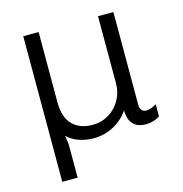

<svg xmlns="http://www.w3.org/2000/svg" viewBox="-101 -603 814 856"><g transform="rotate(-15 306.0 -175.0)"><path d="M427 -202V-511H498V-83Q498 -66 506 -57.5Q514 -49 526 -49Q547 -49 574 -65V-9Q544 10 510 10Q432 10 430 -75Q404 -36 361 -13Q318 10 268 10Q233 10 201 -1Q169 -12 147 -34Q147 -31 150 -15Q153 1 153 14V161H82V-511H153V-187Q153 -118 186.5 -83.5Q220 -49 280 -49Q320 -49 353.5 -69Q387 -89 407 -124Q427 -159 427 -202Z"/></g></svg>

Font: Chivo Light
Style: Regular
Weight: 300
Designer: Hector Gatti
Foundry: Omnibus-Type
Version: Version 1.007